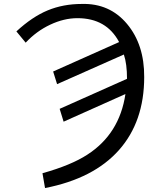

<svg xmlns="http://www.w3.org/2000/svg" viewBox="-20 -745 796 972"><path d="M208 207 195 132Q341 91 422 38Q585 -67 615 -269L302 -129L282 -194L623 -346Q623 -422 607 -469L269 -319L249 -383L583 -532Q519 -653 372 -653Q304 -653 234 -620Q164 -587 110 -529L63 -586Q143 -660 221.5 -692.5Q300 -725 394 -725Q535 -729 623 -624Q711 -519 710 -355Q710 -129 582 15Q454 159 208 207Z"/></svg>

Font: Libra Sans
Style: Italic
Weight: 400
Italic angle: -12°
Foundry: Context Ltd
Version: Version 1.002